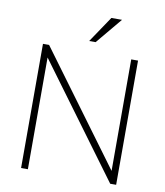

<svg xmlns="http://www.w3.org/2000/svg" viewBox="-98 -1003 934 1084"><g transform="rotate(10 369.5 -461.5)"><path d="M97 0V-712H132L625 -43L603 -45V-712H642V0H608L115 -669L136 -667V0ZM388 -773H351L452 -923H513Z"/></g></svg>

Font: Muli ExtraLight
Style: Regular
Weight: 250
Designer: Vernon Adams
Foundry: Vernon Adams
Version: Version 2.100; ttfautohint (v1.8.1.43-b0c9)